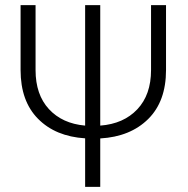

<svg xmlns="http://www.w3.org/2000/svg" viewBox="-20 -731 734 751"><path d="M372.1 -239.7Q463.4 -246.6 517.1 -303.5Q570.8 -360.4 570.8 -457V-710.9H629.4V-457Q629.4 -334.5 559.6 -265.4Q489.7 -196.3 372.1 -189.5V0H313V-189.9Q196.8 -197.3 128.7 -266.4Q60.5 -335.4 60.5 -457V-710.9H119.1V-457Q119.1 -360.8 171.4 -304.2Q223.6 -247.6 313 -239.7V-710.9H372.1Z"/></svg>

Font: Franko
Style: Light
Weight: 300
Designer: Google
Version: Version 1.200310; 2013